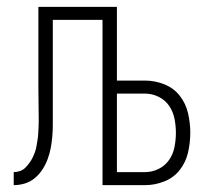

<svg xmlns="http://www.w3.org/2000/svg" viewBox="-20 -540 640 560"><path d="M20 0V-38Q29 -38 38 -41Q47 -44 53.5 -50.5Q60 -57 65.5 -64.5Q71 -72 75 -80Q79 -88 82 -96.5Q85 -105 86.5 -114Q88 -123 89.5 -132Q91 -141 91.5 -150.5Q92 -160 92.5 -169Q93 -178 93 -187Q93 -210 92.5 -233.5Q92 -257 92 -281V-520H321V-305H403Q432 -305 459.5 -294Q487 -283 504.5 -260.5Q522 -238 528.5 -209.5Q535 -181 535 -153Q535 -124 528.5 -95.5Q522 -67 504.5 -44.5Q487 -22 459.5 -11Q432 0 403 0H279V-482H134V-281Q134 -263 134 -245Q134 -227 134 -209Q134 -192 134 -175Q134 -158 132.5 -141.5Q131 -125 128 -108.5Q125 -92 119 -76Q113 -60 104 -46Q95 -32 82 -21Q69 -10 53 -5Q37 0 20 0ZM321 -38H403Q424 -38 443 -47.5Q462 -57 473.5 -74Q485 -91 489 -111.5Q493 -132 493 -153Q493 -173 489 -193.5Q485 -214 473.5 -231Q462 -248 443 -257.5Q424 -267 403 -267H321Z"/></svg>

Font: Iosevka SS04 XLt Ex
Style: Regular
Weight: 200
Width: 7
Monospace: yes
Designer: Belleve Invis
Foundry: Belleve Invis
Version: Version 19.0.0; ttfautohint (v1.8.4)